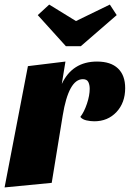

<svg xmlns="http://www.w3.org/2000/svg" viewBox="-23 -799 567 839"><path d="M-3 20 99 -510 263 -530 247 -432Q293 -530 401 -530Q461 -530 492.5 -500Q524 -470 524 -414Q524 -350 486 -309.5Q448 -269 389 -269Q372 -269 354.5 -273Q337 -277 328 -288Q345 -310 357 -346Q369 -382 369 -411Q369 -428 363 -440.5Q357 -453 339 -453Q277 -453 251 -294L203 0ZM265 -597 142 -733 192 -779 309 -707 457 -779 487 -733 330 -597Z"/></svg>

Font: Sansita Swashed ExtraBold
Style: Regular
Weight: 800
Designer: Pablo Cosgaya
Foundry: Omnibus-Type
Version: Version 1.003; ttfautohint (v1.8.3)